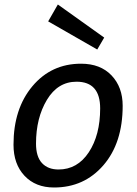

<svg xmlns="http://www.w3.org/2000/svg" viewBox="-20 -823 610 853"><path d="M220 10Q138 10 89 -42Q40 -94 40 -180Q40 -340 124 -440Q208 -540 340 -540Q426 -540 475.5 -488Q525 -436 525 -353Q525 -188 439.5 -89Q354 10 220 10ZM320 -460Q237 -460 188.5 -379.5Q140 -299 140 -185Q140 -127 166.5 -98.5Q193 -70 240 -70Q324 -70 374.5 -146.5Q425 -223 425 -341.5Q425 -460 320 -460ZM412 -603 194 -728 237 -803 443 -656Z"/></svg>

Font: Bitter
Style: Italic
Weight: 400
Italic angle: -9°
Designer: Sol Matas
Foundry: Sol Matas
Version: Version 1.001